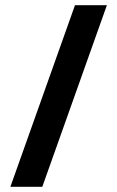

<svg xmlns="http://www.w3.org/2000/svg" viewBox="-20 -720 452 740"><path d="M20 0H143L392 -700H269Z"/></svg>

Font: Vanilla Cream
Style: Bold
Weight: 700
Designer: Jeremy Tribby, Jinavaṁso
Foundry: Tribby Type
Version: Version 1.422;Glyphs 3.1.2 (3151)